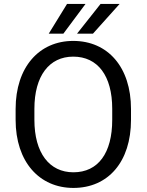

<svg xmlns="http://www.w3.org/2000/svg" viewBox="-20 -924 728 954"><path d="M630.9 -382.3C630.9 -590.8 515.6 -720.7 343.8 -720.7C174.8 -720.7 57.6 -590.8 57.6 -382.3V-328.6C57.6 -119.6 175.8 9.8 344.7 9.8C517.1 9.8 630.9 -119.6 630.9 -328.6ZM537.6 -328.6C537.6 -163.6 467.8 -67.9 344.7 -67.9C225.6 -67.9 150.9 -163.6 150.9 -328.6V-383.3C150.9 -546.9 224.6 -642.6 343.8 -642.6C465.8 -642.6 537.6 -547.4 537.6 -383.3ZM222.2 -756.8H294.9L404.8 -904.3H313ZM362.8 -756.8H441.9L574.2 -904.3H479.5Z"/></svg>

Font: Bert Sans
Style: Regular
Weight: 400
Designer: Christian Robertson (Google), Cristiano Sobral
Foundry: Google, Cristiano Sobral
Version: Version 3.101